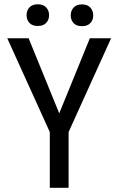

<svg xmlns="http://www.w3.org/2000/svg" viewBox="-20 -893 564 913"><path d="M261.7 -354 407.2 -710.9H508.3L306.2 -265.1V0H216.8V-265.1L14.6 -710.9H116.2ZM106.4 -820.8Q106.4 -842.8 119.9 -857.7Q133.3 -872.6 159.7 -872.6Q186 -872.6 199.7 -857.7Q213.4 -842.8 213.4 -820.8Q213.4 -798.8 199.7 -784.2Q186 -769.5 159.7 -769.5Q133.3 -769.5 119.9 -784.2Q106.4 -798.8 106.4 -820.8ZM316.4 -819.8Q316.4 -841.8 329.8 -856.9Q343.3 -872.1 369.6 -872.1Q396 -872.1 409.7 -856.9Q423.3 -841.8 423.3 -819.8Q423.3 -797.9 409.7 -783.2Q396 -768.6 369.6 -768.6Q343.3 -768.6 329.8 -783.2Q316.4 -797.9 316.4 -819.8Z"/></svg>

Font: Roboto Condensed
Style: Regular
Weight: 400
Designer: Google
Version: Version 2.001047; 2015